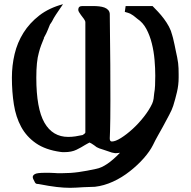

<svg xmlns="http://www.w3.org/2000/svg" viewBox="-20 -728 915 920"><path d="M389 -621Q389 -628 382 -637.5Q375 -647 368 -656Q363 -663 359 -669.5Q355 -676 355 -681Q355 -699 374 -699H428Q441 -699 455 -697.5Q469 -696 480 -692Q491 -688 498 -680.5Q505 -673 506 -662Q508 -522 508.5 -416.5Q509 -311 509 -248Q509 -195 508.5 -161.5Q508 -128 507.5 -108Q507 -88 506.5 -79Q506 -70 506 -67V-64Q506 -50 516 -50Q533 -50 560 -67Q587 -84 615.5 -110Q644 -136 669.5 -168.5Q695 -201 709 -231Q714 -242 716 -255Q718 -268 719 -282Q722 -297 723 -318.5Q724 -340 724 -365Q724 -401 720.5 -441.5Q717 -482 707.5 -520Q698 -558 681.5 -589Q665 -620 638 -638Q632 -643 627 -647Q622 -651 618 -654Q611 -659 604 -662.5Q597 -666 578 -671L582 -699H711Q723 -687 737.5 -671.5Q752 -656 765.5 -638Q779 -620 789.5 -600.5Q800 -581 805 -560L809 -546Q813 -528 816.5 -513Q820 -498 822 -486Q826 -467 829 -453Q832 -439 833.5 -426Q835 -413 835.5 -400.5Q836 -388 836 -373V-356Q836 -321 828 -287Q820 -253 810 -221Q804 -202 790.5 -177Q777 -152 760 -120Q749 -100 736.5 -78Q724 -56 713 -33Q698 -3 669 30Q640 63 603 92Q564 123 521 142.5Q478 162 435 167L379 169Q362 170 346.5 171Q331 172 316 172Q287 172 252 168Q217 164 166 154Q155 154 151 150.5Q147 147 145 141Q137 128 137 120Q137 112 147.5 106Q158 100 196 100Q206 100 217 100Q228 100 241 101Q250 102 258 102Q266 102 274 102Q318 102 357 96.5Q396 91 441 81Q490 72 555 4Q548 5 542.5 5.5Q537 6 532 6L516 3Q491 -6 477.5 -10Q464 -14 456 -17Q448 -20 443 -23Q438 -26 431 -32Q424 -37 418 -40.5Q412 -44 409 -45Q405 -43 398.5 -39.5Q392 -36 387 -33Q370 -22 346.5 -10.5Q323 1 289 1Q284 1 279.5 1Q275 1 270 0Q198 -10 152.5 -41.5Q107 -73 81.5 -120Q56 -167 46.5 -227.5Q37 -288 37 -356Q37 -414 50 -469Q63 -524 92.5 -571Q122 -618 168.5 -654Q215 -690 282 -708Q268 -687 259.5 -675Q251 -663 248 -658Q243 -651 238 -642Q233 -633 229 -625L220 -611L221 -615Q220 -613 220 -613V-612Q215 -601 209.5 -586Q204 -571 190 -546H191Q184 -529 177.5 -512Q171 -495 166 -475Q154 -434 154 -356Q154 -208 193 -140Q232 -72 307 -72Q324 -72 341 -74.5Q358 -77 376 -81Q380 -83 384.5 -87Q389 -91 389 -93Z"/></svg>

Font: New Athena Unicode
Style: Bold
Weight: 700
Designer: J. Rusten 1997; rev. by R. Hancock 2001, 2002, rev. by D. Mastronarde 2002-2021
Foundry: Society for Classical Studies (formerly American Philological Association)
Version: Version 5.008